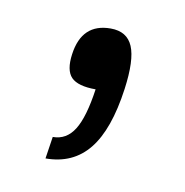

<svg xmlns="http://www.w3.org/2000/svg" viewBox="-39 -118 266 276"><g transform="rotate(10 94.0 20.0)"><path d="M103 -80.1Q127 -80.1 135.3 -60.5Q143.6 -41 137.7 2Q129.4 62.5 106.2 91.3Q83 120.1 43 120.1L47.9 87.9Q67.9 87.9 79.3 69.6Q90.8 51.3 96.7 9.8Q70.8 9.8 61 -0.2Q51.3 -10.3 54.7 -34.2Q61 -80.1 103 -80.1Z"/></g></svg>

Font: Fivo Sans Light
Style: Regular
Weight: 300
Designer: Alexander Slobzheninov
Foundry: Alexander Slobzheninov
Version: 1.0